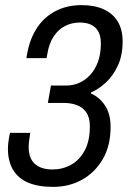

<svg xmlns="http://www.w3.org/2000/svg" viewBox="-20 -718 499 750"><path d="M188 12Q128 12 89 -5Q50 -22 30.5 -55.5Q11 -89 11 -136Q11 -148 12.5 -161.5Q14 -175 19 -199H98Q95 -178 93.5 -165.5Q92 -153 92 -144Q92 -99 116.5 -77.5Q141 -56 185 -56Q224 -56 257 -74Q290 -92 310.5 -129.5Q331 -167 331 -225Q331 -259 317 -279Q303 -299 280 -307.5Q257 -316 229 -316H167L179 -384H242Q265 -384 288.5 -394Q312 -404 331.5 -424.5Q351 -445 362.5 -476Q374 -507 374 -548Q374 -577 364 -595Q354 -613 335.5 -621.5Q317 -630 292 -630Q261 -630 235 -617Q209 -604 190.5 -577Q172 -550 165 -508L162 -491H83L86 -508Q97 -568 125.5 -610.5Q154 -653 198.5 -675.5Q243 -698 298 -698Q349 -698 384.5 -682Q420 -666 439.5 -634.5Q459 -603 459 -556Q459 -502 440.5 -462Q422 -422 394 -396Q366 -370 336 -357L335 -353Q369 -338 390.5 -305.5Q412 -273 412 -222Q412 -149 381.5 -96.5Q351 -44 300.5 -16Q250 12 188 12Z"/></svg>

Font: Archivo Condensed
Style: Italic
Weight: 400
Width: 3
Italic angle: -10°
Designer: Hector Gatti
Foundry: Omnibus-Type
Version: Version 2.001